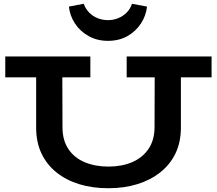

<svg xmlns="http://www.w3.org/2000/svg" viewBox="-20 -986 1152 1020"><path d="M556 14Q471 14 401 -7.5Q331 -29 279.5 -70.5Q228 -112 200 -171.5Q172 -231 172 -308V-626H311L312 -310Q312 -241 343.5 -194Q375 -147 430.5 -124Q486 -101 556 -101Q627 -101 682 -124.5Q737 -148 769 -195Q801 -242 801 -311L802 -626H941V-308Q941 -231 912.5 -171.5Q884 -112 831.5 -70.5Q779 -29 709 -7.5Q639 14 556 14ZM8 -575V-686H460V-575ZM653 -575V-686H1104V-575ZM553 -769Q496 -769 450.5 -794.5Q405 -820 378 -861.5Q351 -903 346 -951L425 -966Q434 -940 453 -920Q472 -900 498.5 -889.5Q525 -879 554 -879Q582 -879 608 -889.5Q634 -900 653.5 -920Q673 -940 681 -966L761 -951Q756 -903 729 -861.5Q702 -820 657.5 -794.5Q613 -769 553 -769Z"/></svg>

Font: BioRhyme SemiExpanded
Style: Bold
Weight: 700
Width: 6
Designer: Aoife Mooney
Foundry: Aoife Mooney Type
Version: Version 1.600;gftools[0.9.33]